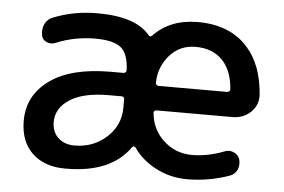

<svg xmlns="http://www.w3.org/2000/svg" viewBox="-44 -616 980 663"><g transform="rotate(5 446.5 -284.0)"><path d="M150.4 -168.9Q150.4 -133.8 172.4 -113.8Q194.3 -93.8 228.5 -93.8Q293.9 -93.8 339.8 -135.7Q385.7 -177.7 385.7 -238.3V-267.6Q385.7 -277.3 376 -277.3H332Q244.1 -277.3 197.3 -247.1Q150.4 -216.8 150.4 -168.9ZM500 -239.3Q496.1 -239.3 493.2 -236.3Q490.2 -233.4 491.2 -229.5Q496.1 -173.8 535.2 -136.7Q577.1 -96.7 635.7 -96.7Q690.4 -96.7 748 -119.1Q754.9 -122.1 762.7 -122.1Q771.5 -122.1 779.3 -118.2Q794.9 -111.3 799.8 -95.7Q801.8 -87.9 801.8 -80.1Q801.8 -70.3 797.9 -60.5Q790 -43 772.5 -37.1Q701.2 -11.7 626 -11.7Q565.4 -11.7 513.7 -40Q466.8 -65.4 439.5 -105.5Q437.5 -108.4 433.6 -108.4Q429.7 -108.4 427.7 -105.5Q362.3 -11.7 206.1 -11.7Q205.1 -11.7 203.1 -11.7Q130.9 -11.7 88.9 -52.2Q46.9 -92.8 46.9 -164.1Q46.9 -252 120.6 -305.2Q194.3 -358.4 332 -358.4H376Q379.9 -358.4 382.8 -361.3Q385.7 -364.3 385.7 -368.2Q383.8 -422.9 360.4 -444.3Q335 -467.8 268.6 -467.8Q196.3 -467.8 130.9 -440.4Q115.2 -434.6 100.6 -441.9Q85.9 -449.2 84 -464.8Q83 -470.7 83 -475.6Q83 -490.2 88.9 -502.9Q97.7 -520.5 116.2 -527.3Q186.5 -555.7 268.6 -555.7Q401.4 -555.7 450.2 -496.1Q456.1 -488.3 462.9 -495.1Q520.5 -555.7 616.2 -555.7Q728.5 -555.7 790 -486.3Q842.8 -427.7 850.6 -324.2Q850.6 -321.3 850.6 -317.4Q850.6 -287.1 827.1 -263.7Q800.8 -239.3 764.6 -239.3ZM490.2 -333Q490.2 -330.1 493.2 -327.1Q496.1 -324.2 500 -324.2H738.3Q742.2 -324.2 745.1 -327.1Q748 -330.1 748 -333Q748 -334 748 -334Q744.1 -395.5 711.9 -431.6Q676.8 -469.7 616.2 -469.7Q562.5 -469.7 527.3 -430.7Q490.2 -388.7 490.2 -333Z"/></g></svg>

Font: Gen Jyuu GothicX Medium
Style: Regular
Weight: 500
Designer: Ryoko NISHIZUKA (kana &amp; ideographs); Paul D. Hunt (Latin, Greek &amp; Cyrillic); Wenlong ZHANG (bopomofo); Sandoll C
Version: Version 1.058.20140828